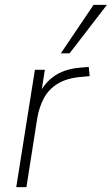

<svg xmlns="http://www.w3.org/2000/svg" viewBox="-20 -772 461 792"><path d="M47 0 124 -484H165L147 -370H136Q155 -421 198 -454Q241 -487 311 -493L346 -496L350 -458L317 -455Q256 -450 218.5 -427Q181 -404 161 -367Q141 -330 133 -280L89 0ZM231 -552 366 -752H421L267 -552Z"/></svg>

Font: Nunito Sans 12pt ExtraLight
Style: Italic
Weight: 200
Italic angle: -9°
Designer: Vernon Adams
Foundry: Vernon Adams
Version: Version 3.101;gftools[0.9.27]